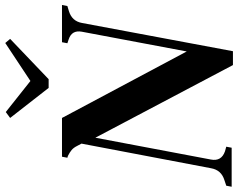

<svg xmlns="http://www.w3.org/2000/svg" viewBox="-114 -812 927 748"><g transform="rotate(-90 350.0 -438.5)"><path d="M470 5 187 -531 102 -81Q94 -40 134 -26L152 -21L148 0H-4L0 -21L21 -28Q61 -40 68 -80L164 -585L155 -602Q148 -616 139 -623.5Q130 -631 116 -638L109 -640L113 -661H264L523 -175L600 -584Q607 -623 570 -635L555 -640L559 -661H704L700 -640L680 -634Q641 -622 634 -583L524 5ZM287 -880 408 -784 556 -882 572 -863 415 -713H381L264 -863Z"/></g></svg>

Font: DM Serif Text
Style: Italic
Weight: 400
Italic angle: -12°
Designer: Colophon Foundry, Frank Grießhammer
Foundry: Colophon Foundry
Version: Version 5.100; ttfautohint (v1.8.2)